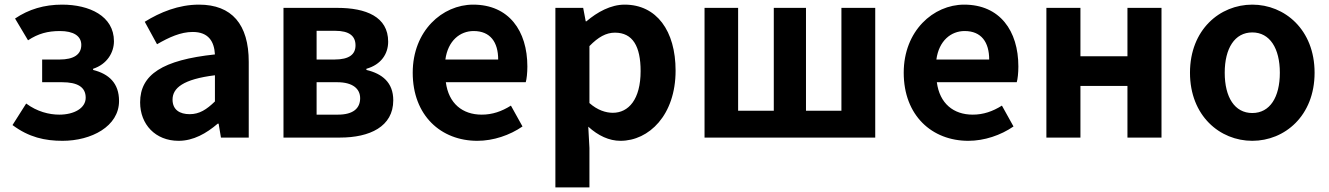

<svg xmlns="http://www.w3.org/2000/svg" viewBox="-20 -594 5740 829"><path d="M250 14C374 14 494 -48 494 -158C494 -235 450 -275 382 -292V-297C443 -317 472 -368 472 -416C472 -525 366 -574 248 -574C171 -574 104 -554 45 -514L101 -420C145 -449 186 -460 239 -460C297 -460 331 -439 331 -400C331 -359 299 -337 237 -337H162V-239H248C315 -239 350 -218 350 -172C350 -127 300 -99 236 -99C192 -99 140 -112 93 -147L34 -54C105 -1 174 14 250 14Z M751 14C815 14 871 -18 920 -60H924L934 0H1054V-327C1054 -489 981 -574 839 -574C751 -574 671 -541 605 -500L658 -403C710 -433 760 -456 812 -456C881 -456 905 -414 908 -359C682 -335 585 -272 585 -152C585 -57 651 14 751 14ZM799 -101C756 -101 725 -120 725 -164C725 -214 771 -252 908 -269V-156C872 -121 841 -101 799 -101Z M1204 0H1448C1576 0 1678 -47 1678 -161C1678 -238 1630 -276 1562 -292V-297C1626 -315 1656 -362 1656 -414C1656 -522 1560 -560 1436 -560H1204ZM1347 -337V-461H1427C1489 -461 1515 -438 1515 -398C1515 -360 1489 -337 1424 -337ZM1347 -99V-239H1436C1504 -239 1535 -210 1535 -170C1535 -127 1506 -99 1439 -99Z M2041 14C2110 14 2181 -10 2236 -48L2186 -138C2146 -113 2106 -99 2060 -99C1977 -99 1917 -147 1905 -239H2250C2254 -252 2257 -279 2257 -307C2257 -461 2177 -574 2023 -574C1890 -574 1762 -461 1762 -280C1762 -95 1884 14 2041 14ZM1903 -337C1914 -418 1966 -460 2025 -460C2097 -460 2131 -412 2131 -337Z M2378 215H2525V45L2520 -47C2563 -8 2610 14 2659 14C2782 14 2897 -97 2897 -289C2897 -461 2815 -574 2677 -574C2617 -574 2559 -542 2512 -502H2509L2498 -560H2378ZM2626 -107C2596 -107 2560 -118 2525 -149V-395C2563 -434 2597 -453 2635 -453C2712 -453 2746 -394 2746 -287C2746 -165 2694 -107 2626 -107Z M3022 0H3759V-560H3613V-116H3460V-560H3321V-116H3167V-560H3022Z M4161 14C4230 14 4301 -10 4356 -48L4306 -138C4266 -113 4226 -99 4180 -99C4097 -99 4037 -147 4025 -239H4370C4374 -252 4377 -279 4377 -307C4377 -461 4297 -574 4143 -574C4010 -574 3882 -461 3882 -280C3882 -95 4004 14 4161 14ZM4023 -337C4034 -418 4086 -460 4145 -460C4217 -460 4251 -412 4251 -337Z M4498 0H4645V-223H4848V0H4995V-560H4848V-351H4645V-560H4498Z M5387 14C5527 14 5656 -94 5656 -280C5656 -466 5527 -574 5387 -574C5247 -574 5118 -466 5118 -280C5118 -94 5247 14 5387 14ZM5387 -106C5311 -106 5268 -174 5268 -280C5268 -385 5311 -454 5387 -454C5463 -454 5506 -385 5506 -280C5506 -174 5463 -106 5387 -106Z"/></svg>

Font: Noto Sans JP
Style: Bold
Weight: 700
Designer: Ryoko NISHIZUKA  (kana, bopomofo & ideographs); Paul D. Hunt (Latin, Greek & Cyrillic); Sandoll Communications , Soo-you
Foundry: Adobe
Version: Version 2.002;hotconv 1.0.116;makeotfexe 2.5.65601